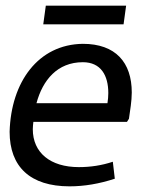

<svg xmlns="http://www.w3.org/2000/svg" viewBox="-20 -649 531 679"><path d="M142 -629 133 -563H417L426 -629ZM363 -320C363 -309 362 -296 360 -284H109C131 -366 183 -429 273 -429C337 -429 363 -382 363 -320ZM14 -183C14 -59 87 10 226 10C278 10 331 1 386 -17L379 -77C340 -64 300 -58 259 -58C158 -58 96 -109 96 -192C96 -200 97 -209 98 -218H429L436 -229C440 -258 446 -291 446 -322C446 -428 389 -494 273 -494C115 -492 19 -359 14 -183Z"/></svg>

Font: Cantarell
Style: Oblique
Weight: 400
Italic angle: -8°
Designer: Dave Crossland
Version: Version 0.024